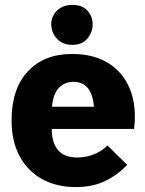

<svg xmlns="http://www.w3.org/2000/svg" viewBox="-20 -739 590 779"><path d="M287 20Q210 20 151.5 -12Q93 -44 60 -104.5Q27 -165 27 -251Q27 -379 93 -449.5Q159 -520 272 -520Q361 -520 421 -482Q481 -444 508 -375.5Q535 -307 524 -216H190Q190 -161 215 -130.5Q240 -100 293 -100Q329 -100 361.5 -113Q394 -126 416 -149L496 -70Q457 -29 406.5 -4.5Q356 20 287 20ZM191 -306H361Q357 -357 336 -382Q315 -407 278 -407Q242 -407 218.5 -382Q195 -357 191 -306ZM188 -639Q187 -658 196.5 -676.5Q206 -695 225.5 -707Q245 -719 274 -719Q315 -719 335.5 -695Q356 -671 356 -640Q356 -609 335 -583Q314 -557 273 -557Q245 -557 226 -569.5Q207 -582 197.5 -601Q188 -620 188 -639Z"/></svg>

Font: Moderustic
Style: Bold
Weight: 700
Designer: Tural Alisoy
Foundry: TAFT Foundry
Version: Version 2.120